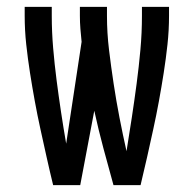

<svg xmlns="http://www.w3.org/2000/svg" viewBox="-20 -540 565 560"><path d="M135 0Q125 -41 116 -81.5Q107 -122 98 -163Q89 -204 81.5 -245Q74 -286 67.5 -327.5Q61 -369 56.5 -410.5Q52 -452 52 -494V-520H131V-494Q131 -447 135 -400Q139 -353 145 -306.5Q151 -260 158 -213.5Q165 -167 173 -121L218 -418Q216 -437 214.5 -456Q213 -475 213 -494V-520H292V-494Q292 -444 298 -394.5Q304 -345 311.5 -295.5Q319 -246 328.5 -197Q338 -148 349 -99Q357 -148 364.5 -197.5Q372 -247 378.5 -296Q385 -345 389.5 -394.5Q394 -444 394 -494V-520H473V-494Q473 -452 468.5 -410.5Q464 -369 457.5 -327.5Q451 -286 443.5 -245Q436 -204 427 -163Q418 -122 409 -81.5Q400 -41 390 0H311Q296 -54 281.5 -108Q267 -162 255 -217L214 0Z"/></svg>

Font: Iosevka Pride
Style: Regular
Weight: 400
Monospace: yes
Designer: Belleve Invis
Foundry: Belleve Invis
Version: Version 30.3.1; ttfautohint (v1.8.4)